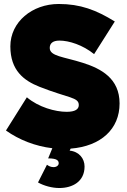

<svg xmlns="http://www.w3.org/2000/svg" viewBox="-20 -735 636 965"><path d="M278 210C344 210 405 178 405 102C405 62 378 27 330 22L335 12C488 0 581 -87 581 -215C581 -341 488 -390 397 -419C300 -450 230 -452 230 -494C230 -516 244 -531 279 -531C327 -531 396 -509 453 -463L557 -627C463 -685 384 -715 275 -715C142 -715 32 -625 32 -502C32 -381 100 -330 178 -299C325 -241 376 -247 376 -207C376 -186 358 -173 315 -173C258 -173 174 -196 115 -246L10 -79C76 -32 158 0 243 10L222 61C268 61 275 73 275 86C275 95 266 105 249 105C235 105 224 99 216 93L171 182C201 199 242 210 278 210Z"/></svg>

Font: Fixel Text Black
Style: Regular
Weight: 900
Width: 4
Designer: AlfaBravo + MacPaw
Foundry: Kyrylo Tkachov, Marchela Mozhyna, Serhii Makarenko, Maria Weinstein, Zakhar Kryvoshyya
Version: Version 1.211